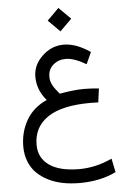

<svg xmlns="http://www.w3.org/2000/svg" viewBox="-67 -783 772 1160"><g transform="rotate(-5 319.0 -203.5)"><path d="M261.2 -665 332 -735.8 403.8 -664.6 332.5 -593.8ZM472.7 -382.3Q399.4 -425.3 349.1 -425.3Q304.7 -425.3 273.2 -398.2Q241.7 -371.1 241.7 -327.1Q241.7 -317.4 242.9 -308.8Q244.1 -300.3 247.6 -291.5Q251 -282.7 253.4 -277.1Q255.9 -271.5 262.2 -262.2Q268.6 -252.9 271.5 -249Q274.4 -245.1 283.4 -234.1Q292.5 -223.1 295.4 -219.2Q383.8 -234.9 445.3 -234.9Q485.8 -234.9 533.7 -230L522.5 -146.5Q501 -147.5 474.1 -147.5Q301.8 -147.5 215.3 -89.4Q128.9 -31.2 128.9 76.7Q128.9 156.7 192.1 200.9Q255.4 245.1 374 245.1Q473.6 245.1 572.8 199.2L589.8 282.2Q494.6 329.1 368.7 329.1Q314.5 329.1 266.6 319.6Q218.8 310.1 178.5 289.8Q138.2 269.5 109.1 240.5Q80.1 211.4 64 170.4Q47.9 129.4 47.9 80.1Q47.9 -7.3 89.1 -79.1Q130.4 -150.9 213.4 -188Q157.2 -253.4 157.2 -333.5Q157.2 -404.3 213.6 -458.3Q270 -512.2 344.2 -512.2Q418.9 -512.2 504.9 -453.6Z"/></g></svg>

Font: Vazir FD-WOL
Style: FD-WOL
Weight: 400
Foundry: Based on Dejavu fonts, by Saber Rastikerdar
Version: Version 26.0.0